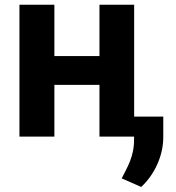

<svg xmlns="http://www.w3.org/2000/svg" viewBox="-20 -565 728 794"><path d="M204.9 -545.5H60.4V0H204.9V-214.1H391.3V0H534.4V11C534.8 83.8 506 126.8 483.3 172.6L563.9 208.1C617.9 158.4 655.5 79.9 655.2 2.1V-82.7H534.8V-545.5H391.3V-333.1H204.9Z"/></svg>

Font: Margiela Sans
Style: Bold
Weight: 700
Designer: Stefan Endress, Andreas Faust
Version: Version 1.100;FEAKit 1.0